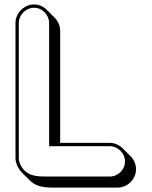

<svg xmlns="http://www.w3.org/2000/svg" viewBox="-20 -763 685 868"><path d="M50 -659V-49C50 -23 65 3 80 18L115 53C138 76 169 85 216 85H512C557 85 595 47 595 2C595 -21 585 -42 570 -57L535 -92C520 -107 499 -117 477 -117H252V-624C252 -647 242 -668 227 -683L192 -718C177 -733 157 -743 134 -743C89 -743 50 -704 50 -659ZM65 -659C65 -696 97 -728 134 -728C171 -728 202 -696 202 -659V-102H477C513 -102 545 -70 545 -33C545 4 514 35 477 35H181C126 35 98 23 78 -8C69 -22 65 -35 65 -49Z"/></svg>

Font: Blanket
Style: Poster
Weight: 900
Foundry: Cannot Into Space Fonts
Version: Version 0.9